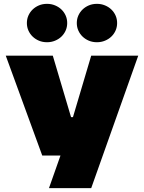

<svg xmlns="http://www.w3.org/2000/svg" viewBox="-20 -810 750 1000"><path d="M200 0 10 -520H255L350 -200H360L455 -520H700L455 170H235L295 0ZM330 -690Q330 -669 322 -651Q314 -633 300 -619.5Q286 -606 266.5 -598Q247 -590 225 -590Q202 -590 183 -598Q164 -606 150 -619.5Q136 -633 128 -651Q120 -669 120 -690Q120 -711 128 -729Q136 -747 150 -760.5Q164 -774 183 -782Q202 -790 225 -790Q247 -790 266.5 -782Q286 -774 300 -760.5Q314 -747 322 -729Q330 -711 330 -690ZM380 -690Q380 -711 388 -729Q396 -747 410 -760.5Q424 -774 443 -782Q462 -790 485 -790Q507 -790 526.5 -782Q546 -774 560 -760.5Q574 -747 582 -729Q590 -711 590 -690Q590 -669 582 -651Q574 -633 560 -619.5Q546 -606 526.5 -598Q507 -590 485 -590Q462 -590 443 -598Q424 -606 410 -619.5Q396 -633 388 -651Q380 -669 380 -690Z"/></svg>

Font: Imperial One
Style: Regular
Weight: 400
Designer: Jovanny Lemonad
Foundry: Jovanny Lemonad
Version: Version 1.000